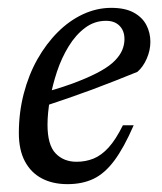

<svg xmlns="http://www.w3.org/2000/svg" viewBox="-20 -459 412 489"><path d="M250 -406Q220.5 -406 196.8 -388.2Q173 -370.5 155 -341.2Q137 -312 125.2 -276.8Q113.5 -241.5 107.2 -206Q101 -170.5 101 -141.5Q101 -90 121.5 -68.5Q142 -47 175 -47Q198 -47 218 -55Q238 -63 256.5 -83.2Q275 -103.5 293 -140H320.5Q295.5 -82.5 271 -49.8Q246.5 -17 218 -3.5Q189.5 10 152 10Q114 10 86.2 -4.8Q58.5 -19.5 43.2 -48.5Q28 -77.5 28 -120Q28 -172.5 40.5 -220.5Q53 -268.5 75.2 -308Q97.5 -347.5 127 -377Q156.5 -406.5 191.5 -422.8Q226.5 -439 263.5 -439Q298.5 -439 320.5 -427Q342.5 -415 352.8 -395.2Q363 -375.5 363 -352.5Q363 -331 353.8 -309.8Q344.5 -288.5 330 -276Q301.5 -264.5 272.5 -253Q243.5 -241.5 213.8 -230.5Q184 -219.5 154.2 -209.2Q124.5 -199 94.5 -189L96 -224.5Q144.5 -238 179.2 -251.8Q214 -265.5 237 -278.5Q260 -291.5 273 -305Q286 -318.5 291.5 -332Q297 -345.5 297 -359.5Q297 -373.5 291.5 -383.8Q286 -394 275.8 -400Q265.5 -406 250 -406Z"/></svg>

Font: Newsreader 20pt
Style: Italic
Weight: 400
Italic angle: -17°
Version: Version 1.003